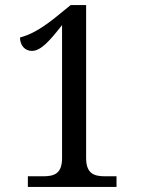

<svg xmlns="http://www.w3.org/2000/svg" viewBox="-20 -738 556 758"><path d="M90 0H440V-42H396C353 -42 320 -51 320 -114V-718H259L195 -666C134 -618 96 -600 59 -590C59 -558 79 -537 106 -537C142 -537 178 -579 225 -639V-114C225 -50 192 -42 148 -42H90Z"/></svg>

Font: Noto Serif Armenian SemiCondensed
Style: Regular
Weight: 400
Width: 4
Designer: Monotype Design Team
Foundry: Monotype Imaging Inc.
Version: Version 2.008